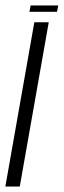

<svg xmlns="http://www.w3.org/2000/svg" viewBox="-46 -679 232 699"><path d="M61 -636H161.5L166 -659H65.5ZM-26.5 0H26L131.5 -598H79Z"/></svg>

Font: Anybody ExtraCondensed Light
Style: Italic
Weight: 300
Width: 2
Italic angle: -10°
Version: Version 1.113;gftools[0.9.25]